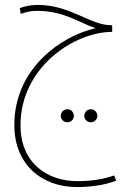

<svg xmlns="http://www.w3.org/2000/svg" viewBox="-20 -486 540 777"><path d="M290 271C336 271 402 265 450 245L442 224C399 239 352 247 292 247C174 247 63 176 63 21C63 -215 282 -357 434 -357V-384H429C346 -384 263 -466 135 -466C114 -466 88 -464 60 -453L64 -430C91 -439 105 -442 132 -442C241 -442 308 -390 367 -372C229 -341 38 -210 38 20C38 184 154 271 290 271ZM348 9C362 9 374 -3 374 -17C374 -32 362 -44 348 -44C333 -44 321 -32 321 -17C321 -3 333 9 348 9ZM253 9C267 9 279 -3 279 -17C279 -32 267 -44 253 -44C238 -44 226 -32 226 -17C226 -3 238 9 253 9Z"/></svg>

Font: Noto Sans Arabic UI XCn Th
Style: Regular
Weight: 100
Width: 2
Designer: Monotype Design Team, Nadine Chahine and Nizar Qandah
Foundry: Monotype Imaging Inc.
Version: Version 2.010